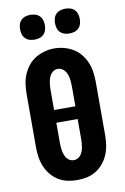

<svg xmlns="http://www.w3.org/2000/svg" viewBox="-103 -1015 706 1083"><g transform="rotate(-10 250.0 -474.0)"><path d="M250 8Q222 8 194 2Q166 -4 142 -19Q118 -34 100 -56Q82 -78 71 -104.5Q60 -131 56 -159Q52 -187 52 -215V-520Q52 -548 56 -576.5Q60 -605 71 -631Q82 -657 100 -679.5Q118 -702 142 -716.5Q166 -731 194 -738.5Q222 -746 250 -746Q278 -746 306 -738.5Q334 -731 358 -716.5Q382 -702 400 -679.5Q418 -657 429 -631Q440 -605 444 -576.5Q448 -548 448 -520V-215Q448 -187 444 -159Q440 -131 429 -104.5Q418 -78 400 -56Q382 -34 358 -19Q334 -4 306 2Q278 8 250 8ZM189 -404H311V-520Q311 -532 310 -543.5Q309 -555 307 -566.5Q305 -578 300.5 -589Q296 -600 289 -609Q282 -618 271.5 -623.5Q261 -629 249 -629Q238 -629 227.5 -623.5Q217 -618 210 -608.5Q203 -599 199 -588Q195 -577 193 -566Q191 -555 190 -543.5Q189 -532 189 -520ZM250 -106Q262 -106 272.5 -111.5Q283 -117 290 -126.5Q297 -136 301 -147Q305 -158 307 -169Q309 -180 310 -191.5Q311 -203 311 -215V-331H189V-215Q189 -203 190 -191.5Q191 -180 193 -169Q195 -158 199 -147Q203 -136 210 -126.5Q217 -117 227.5 -111.5Q238 -106 250 -106ZM350 -814Q336 -814 322 -818Q308 -822 297.5 -832.5Q287 -843 283 -857Q279 -871 279 -885Q279 -899 283 -913Q287 -927 297.5 -937.5Q308 -948 322 -952Q336 -956 350 -956Q364 -956 378 -952Q392 -948 402.5 -937.5Q413 -927 417 -913Q421 -899 421 -885Q421 -871 417 -857Q413 -843 402.5 -832.5Q392 -822 378 -818Q364 -814 350 -814ZM150 -814Q136 -814 122 -818Q108 -822 97.5 -832.5Q87 -843 83 -857Q79 -871 79 -885Q79 -899 83 -913Q87 -927 97.5 -937.5Q108 -948 122 -952Q136 -956 150 -956Q164 -956 178 -952Q192 -948 202.5 -937.5Q213 -927 217 -913Q221 -899 221 -885Q221 -871 217 -857Q213 -843 202.5 -832.5Q192 -822 178 -818Q164 -814 150 -814Z"/></g></svg>

Font: Iosevka Slab Heavy
Style: Regular
Weight: 900
Monospace: yes
Designer: Belleve Invis
Foundry: Belleve Invis
Version: Version 11.1.0; ttfautohint (v1.8.3)